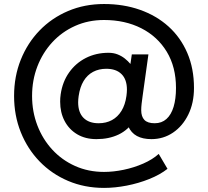

<svg xmlns="http://www.w3.org/2000/svg" viewBox="-20 -752 1017 938"><path d="M488.3 -732.4Q393.1 -732.4 312.7 -698.2Q232.4 -664.1 173.3 -603Q114.3 -542 81.5 -460.2Q48.8 -378.4 48.8 -283.2Q48.8 -188 81.5 -106.2Q114.3 -24.4 173.3 36.6Q232.4 97.7 312.7 131.8Q393.1 166 488.3 166Q541.5 166 599.1 154.8Q656.7 143.6 709.2 122.6Q761.7 101.6 798.3 72.8L755.4 0Q725.1 27.3 679.9 47.1Q634.8 66.9 584.5 77.4Q534.2 87.9 488.3 87.9Q411.6 87.9 347.2 59.1Q282.7 30.3 235.6 -20.8Q188.5 -71.8 162.6 -139.2Q136.7 -206.5 136.7 -283.2Q136.7 -360.4 162.6 -427.5Q188.5 -494.6 235.6 -545.7Q282.7 -596.7 347.2 -625.5Q411.6 -654.3 488.3 -654.3Q590.8 -654.3 670.2 -614Q749.5 -573.7 794.7 -499.3Q839.8 -424.8 839.8 -322.3H927.7Q927.7 -417.5 895 -493.4Q862.3 -569.3 803.2 -622.6Q744.1 -675.8 663.8 -704.1Q583.5 -732.4 488.3 -732.4ZM499.5 -416Q547.4 -416 573.7 -389.9Q600.1 -363.8 600.1 -314Q600.1 -306.6 599.4 -299.1Q598.6 -291.5 597.7 -283.2Q591.8 -240.2 573.5 -210.4Q555.2 -180.7 526.9 -165.3Q498.5 -149.9 461.9 -149.9Q414.1 -149.9 387.9 -176.3Q361.8 -202.6 361.8 -252.4Q361.8 -259.8 362.5 -267.6Q363.3 -275.4 364.3 -283.2Q370.6 -326.7 388.4 -356.2Q406.2 -385.7 434.6 -400.9Q462.9 -416 499.5 -416ZM510.3 -494.1Q449.2 -494.1 399.4 -468.8Q349.6 -443.4 317.4 -397.7Q285.2 -352.1 276.4 -291Q274.9 -281.7 274.4 -272.7Q273.9 -263.7 273.9 -254.9Q273.9 -202.6 295.4 -161.4Q316.9 -120.1 356.7 -96.2Q396.5 -72.3 451.2 -72.3Q512.2 -72.3 559.3 -94.7Q606.4 -117.2 636.5 -164.1Q666.5 -210.9 676.8 -283.2L705.1 -486.3H624L617.2 -439.5Q605.5 -453.6 589.8 -466.1Q574.2 -478.5 554.4 -486.3Q534.7 -494.1 510.3 -494.1ZM719.7 -72.3Q778.3 -72.3 825.4 -104.2Q872.6 -136.2 900.1 -192.6Q927.7 -249 927.7 -322.3H839.8Q839.8 -269 828.1 -230.2Q816.4 -191.4 793.2 -170.7Q770 -149.9 735.8 -149.9Q700.7 -149.9 685.3 -166.3Q669.9 -182.6 669.9 -213.9Q669.9 -228 671.9 -245.6Q673.8 -263.2 676.8 -283.2H597.7Q595.2 -265.1 593.8 -248.3Q592.3 -231.4 592.3 -216.3Q592.3 -167 606.4 -135Q620.6 -103 648.9 -87.6Q677.2 -72.3 719.7 -72.3Z"/></svg>

Font: Giphurs SC
Style: Regular
Weight: 400
Version: Version 0.920